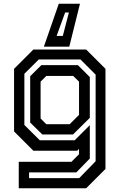

<svg xmlns="http://www.w3.org/2000/svg" viewBox="-20 -804 645 1024"><path d="M80 200V59H361L401.5 18.5V-10L391.5 0H158L55 -103V-437L158 -540H439.5L542.5 -437V97L439.5 200ZM135 146H402.5L490 56V-406L409 -487H187L110 -410.5V-137.5L192 -56H378.5L459 -136.5V41.5L387 115.5H135ZM205.5 -87 141 -150.5V-397.5L200.5 -456.5H395.5L459 -393V-175.5L369.5 -87ZM227 -141.5H351.5L401.5 -191.5V-368.5L370.5 -399H227L196.5 -368.5V-172ZM406.5 -784 349.5 -555H214L293.5 -784ZM347.5 -737.5H327.5L282 -612.5H315Z"/></svg>

Font: Tourney Thin SemiBold
Style: Regular
Weight: 600
Version: Version 1.015